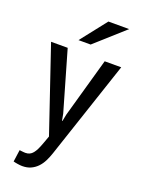

<svg xmlns="http://www.w3.org/2000/svg" viewBox="-177 -832 832 1124"><g transform="rotate(20 239.0 -270.0)"><path d="M231 -157.7 238.8 -115.7H241.7L250 -157.7L354.5 -528.3H457.5L253.9 81.5Q245.1 107.9 233.2 131.8Q221.2 155.8 204.1 173.8Q187 191.9 164.1 202.6Q141.1 213.4 109.9 213.4Q104 213.4 96.4 212.6Q88.9 211.9 81.3 210.7Q73.7 209.5 66.4 208Q59.1 206.5 54.2 205.1L64.5 130.9Q64.5 130.9 68.6 131.3Q72.8 131.8 78.9 132.6Q85 133.3 91.1 133.8Q97.2 134.3 101.1 134.3Q116.2 134.3 127.4 128.9Q138.7 123.5 147.7 112.5Q156.7 101.6 164.6 85.4Q172.4 69.3 180.2 47.9L198.7 -2.9L20.5 -528.3H124ZM295.4 -754.4H424.8L243.7 -592.3H168Z"/></g></svg>

Font: Ufes Sans
Style: Regular
Weight: 400
Designer: Ricardo Esteves, Filipe Motta, Cassio Ferreira, Ana Quintelato & Breno Mello
Foundry: ProDesignUfes - Ricardo Esteves, Filipe Motta, Cassio Ferreira, Ana Quintelato & Breno Mello (This is a derivative work,
Version: Version 2.0